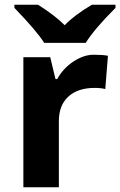

<svg xmlns="http://www.w3.org/2000/svg" viewBox="-20 -786 505 806"><path d="M433.1 -551.8 421.9 -412.1Q403.8 -417 377.9 -417Q306.6 -417 266.8 -380.4Q227.1 -343.8 227.1 -277.8V0H78.1V-545.9H190.9L212.9 -454.1H220.2Q245.6 -500 288.8 -528.1Q332 -556.2 372.6 -556.2Q413.1 -556.2 433.1 -551.8ZM40.5 -766.1H139.6Q211.4 -720.7 251.5 -680.2Q292.5 -722.7 365.7 -766.1H464.8V-752.9Q375.5 -663.6 339.8 -606H165.5Q135.3 -654.8 40.5 -752.9Z"/></svg>

Font: NotoSans-Bold
Style: Bold
Weight: 700
Designer: Monotype Design team
Foundry: Monotype Imaging Inc.
Version: Version 1.04